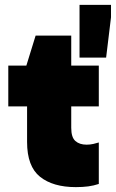

<svg xmlns="http://www.w3.org/2000/svg" viewBox="-20 -759 475 787"><path d="M291 8Q197 8 144 -34.5Q91 -77 91 -177V-484L88 -490L126 -613H272V-235Q272 -196 289 -181Q306 -166 335 -166Q349 -166 362.5 -169Q376 -172 385 -175V-5Q364 2 341.5 5Q319 8 291 8ZM14 -323V-490H385V-323ZM435 -739V-688L415 -523H306V-739Z"/></svg>

Font: Gabarito Black
Style: Regular
Weight: 900
Designer: Leandro Assis / Alvaro Franca / Felipe Casaprima
Foundry: Naipe Foundry
Version: Version 1.000